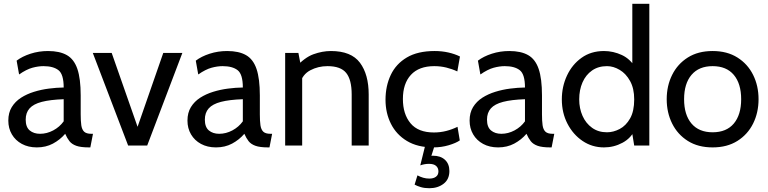

<svg xmlns="http://www.w3.org/2000/svg" viewBox="-20 -770 4066 1016"><path d="M175 10Q129.5 10 95.5 -8.5Q61.5 -27 42.8 -59Q24 -91 24 -132Q24 -173.5 42.2 -203.2Q60.5 -233 91.2 -252.8Q122 -272.5 160 -284.2Q198 -296 238.8 -301.2Q279.5 -306.5 317 -307Q317 -377 289.5 -398.5Q262 -420 210 -420Q182.5 -420 151.2 -411.5Q120 -403 81 -376L68 -449Q97.5 -471.5 141.5 -485.8Q185.5 -500 234 -500Q296 -500 334 -478.2Q372 -456.5 389.5 -405Q407 -353.5 407 -265V-165Q407 -130 410.2 -107.2Q413.5 -84.5 425.2 -73.2Q437 -62 463 -62H472L458 10H451Q407.5 10 383.8 1.5Q360 -7 347.5 -23Q335 -39 325 -62Q297.5 -30 260 -10Q222.5 10 175 10ZM192 -62Q228 -62 261.8 -80Q295.5 -98 317 -128V-245Q245.5 -242.5 201.2 -231Q157 -219.5 136.5 -196.5Q116 -173.5 116 -137Q116 -97.5 137.2 -79.8Q158.5 -62 192 -62Z M658 0 471 -490H571L708 -99L844 -490H945L759 0Z M1123 10Q1077.5 10 1043.5 -8.5Q1009.5 -27 990.8 -59Q972 -91 972 -132Q972 -173.5 990.2 -203.2Q1008.5 -233 1039.2 -252.8Q1070 -272.5 1108 -284.2Q1146 -296 1186.8 -301.2Q1227.5 -306.5 1265 -307Q1265 -377 1237.5 -398.5Q1210 -420 1158 -420Q1130.5 -420 1099.2 -411.5Q1068 -403 1029 -376L1016 -449Q1045.5 -471.5 1089.5 -485.8Q1133.5 -500 1182 -500Q1244 -500 1282 -478.2Q1320 -456.5 1337.5 -405Q1355 -353.5 1355 -265V-165Q1355 -130 1358.2 -107.2Q1361.5 -84.5 1373.2 -73.2Q1385 -62 1411 -62H1420L1406 10H1399Q1355.5 10 1331.8 1.5Q1308 -7 1295.5 -23Q1283 -39 1273 -62Q1245.5 -30 1208 -10Q1170.5 10 1123 10ZM1140 -62Q1176 -62 1209.8 -80Q1243.5 -98 1265 -128V-245Q1193.5 -242.5 1149.2 -231Q1105 -219.5 1084.5 -196.5Q1064 -173.5 1064 -137Q1064 -97.5 1085.2 -79.8Q1106.5 -62 1140 -62Z M1489 0V-490H1559L1577 -396L1542 -411Q1591.5 -466 1638.8 -483Q1686 -500 1731 -500Q1838.5 -500 1884.8 -438Q1931 -376 1931 -270V0H1841V-270Q1841 -348 1812 -384Q1783 -420 1713 -420Q1663.5 -420 1622.2 -398.2Q1581 -376.5 1568 -329L1579 -384V0Z M2273 10Q2190 10 2133.8 -23.8Q2077.5 -57.5 2048.8 -114.8Q2020 -172 2020 -242Q2020 -315 2047.8 -373.5Q2075.5 -432 2133 -466Q2190.5 -500 2280 -500Q2318.5 -500 2352.8 -492.2Q2387 -484.5 2414 -471L2400 -392Q2372.5 -405 2341.8 -412.5Q2311 -420 2278 -420Q2197 -420 2154.5 -374Q2112 -328 2112 -246Q2112 -166 2152.5 -117.5Q2193 -69 2276 -69Q2310 -69 2341.2 -77Q2372.5 -85 2401 -99L2413 -27Q2393 -13 2354.5 -1.5Q2316 10 2273 10ZM2255 79 2222 64Q2234 59.5 2245.8 56.8Q2257.5 54 2271 54Q2311.5 54 2334.8 75.8Q2358 97.5 2358 135Q2358 179 2327.2 202.5Q2296.5 226 2252 226Q2226.5 226 2207 220.2Q2187.5 214.5 2174 207L2189 158Q2204 166 2219.5 170.5Q2235 175 2252 175Q2274 175 2287 165.2Q2300 155.5 2300 137Q2300 119 2287.8 108Q2275.5 97 2250 97Q2239 97 2228 98.8Q2217 100.5 2204 105L2230 0H2280Z M2616 10Q2570.5 10 2536.5 -8.5Q2502.5 -27 2483.8 -59Q2465 -91 2465 -132Q2465 -173.5 2483.2 -203.2Q2501.5 -233 2532.2 -252.8Q2563 -272.5 2601 -284.2Q2639 -296 2679.8 -301.2Q2720.5 -306.5 2758 -307Q2758 -377 2730.5 -398.5Q2703 -420 2651 -420Q2623.5 -420 2592.2 -411.5Q2561 -403 2522 -376L2509 -449Q2538.5 -471.5 2582.5 -485.8Q2626.5 -500 2675 -500Q2737 -500 2775 -478.2Q2813 -456.5 2830.5 -405Q2848 -353.5 2848 -265V-165Q2848 -130 2851.2 -107.2Q2854.5 -84.5 2866.2 -73.2Q2878 -62 2904 -62H2913L2899 10H2892Q2848.5 10 2824.8 1.5Q2801 -7 2788.5 -23Q2776 -39 2766 -62Q2738.5 -30 2701 -10Q2663.5 10 2616 10ZM2633 -62Q2669 -62 2702.8 -80Q2736.5 -98 2758 -128V-245Q2686.5 -242.5 2642.2 -231Q2598 -219.5 2577.5 -196.5Q2557 -173.5 2557 -137Q2557 -97.5 2578.2 -79.8Q2599.5 -62 2633 -62Z M3176 10Q3113.5 10 3063 -24Q3012.5 -58 2982.8 -115.5Q2953 -173 2953 -244Q2953 -311.5 2980.2 -370Q3007.5 -428.5 3057.5 -464.2Q3107.5 -500 3176 -500Q3225 -500 3270.8 -478.8Q3316.5 -457.5 3345 -408L3326 -395V-750H3416V0H3336L3319 -104L3342 -88Q3320.5 -39.5 3274.5 -14.8Q3228.5 10 3176 10ZM3192 -70Q3226 -70 3259.2 -87.5Q3292.5 -105 3314.2 -143.2Q3336 -181.5 3336 -244Q3336 -302 3314.2 -341.2Q3292.5 -380.5 3259.2 -400.2Q3226 -420 3192 -420Q3146 -420 3113 -397Q3080 -374 3062.5 -334.2Q3045 -294.5 3045 -244Q3045 -196.5 3062.5 -157Q3080 -117.5 3113 -93.8Q3146 -70 3192 -70Z M3751 10Q3674 10 3619.8 -24.2Q3565.5 -58.5 3536.8 -116.2Q3508 -174 3508 -245Q3508 -316 3536.8 -373.8Q3565.5 -431.5 3619.8 -465.8Q3674 -500 3751 -500Q3827.5 -500 3882 -465.8Q3936.5 -431.5 3965.2 -373.8Q3994 -316 3994 -245Q3994 -174 3965.2 -116.2Q3936.5 -58.5 3882 -24.2Q3827.5 10 3751 10ZM3751 -70Q3824 -70 3863 -116.2Q3902 -162.5 3902 -245Q3902 -327.5 3863 -373.8Q3824 -420 3751 -420Q3678.5 -420 3639.2 -373.8Q3600 -327.5 3600 -245Q3600 -162.5 3639.2 -116.2Q3678.5 -70 3751 -70Z"/></svg>

Font: Cabin Resolve
Style: Regular-Resolve
Weight: 400
Designer: Pablo Impallari
Foundry: Pablo Impallari. http://www.impallari.com Igino Marini. http://www.ikern.com
Version: Version 3.001